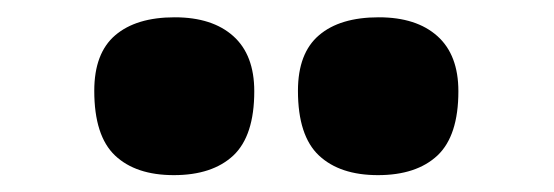

<svg xmlns="http://www.w3.org/2000/svg" viewBox="-20 -757 640 222"><path d="M417 -554.5Q373 -554.5 348.8 -577.2Q324.5 -600 324.5 -652Q324.5 -695.5 348.8 -716.2Q373 -737 418 -737Q461.5 -737 485.8 -715.2Q510 -693.5 510 -651.5Q510 -600 485.8 -577.2Q461.5 -554.5 417 -554.5ZM181 -554.5Q137 -554.5 113 -577.2Q89 -600 89 -652Q89 -695.5 113.2 -716.2Q137.5 -737 182 -737Q225.5 -737 249.8 -715.2Q274 -693.5 274 -651.5Q274 -600 249.8 -577.2Q225.5 -554.5 181 -554.5Z"/></svg>

Font: Commissioner Flair ExtraBold
Style: Regular
Weight: 800
Designer: Kostas Bartsokas
Foundry: Kostas Bartsokas
Version: Version 1.000; ttfautohint (v1.8.3)